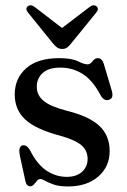

<svg xmlns="http://www.w3.org/2000/svg" viewBox="-20 -679 468 710"><path d="M227 -25Q263 -25 283.5 -43.8Q304 -62.5 304 -91.5Q304 -122 281.2 -141.8Q258.5 -161.5 203 -177Q112 -201 73.2 -237.2Q34.5 -273.5 34.5 -329.5Q34.5 -389.5 77 -426.8Q119.5 -464 199 -464Q244.5 -464 268 -452.5Q291.5 -441 303.5 -441Q314 -441 322.2 -452.5Q330.5 -464 342 -464Q356.5 -464 363.5 -444L392.5 -346.5Q402 -317 384.5 -310.5Q366.5 -303.5 353.5 -324Q324 -381 286.5 -405Q249 -429 203.5 -429Q159.5 -429 137.8 -409Q116 -389 116 -358Q116 -327 141.2 -306Q166.5 -285 228.5 -269Q309.5 -249 347.5 -213.5Q385.5 -178 385.5 -120Q385.5 -62.5 343.2 -26Q301 10.5 231.5 10.5Q199 10.5 179 3.5Q159 -3.5 147.2 -10.2Q135.5 -17 129 -17Q122 -17 116.5 -10.2Q111 -3.5 105.2 3.2Q99.5 10 92 10Q78 10 74 -9L53.5 -103.5Q47 -136 62 -141Q78 -146 91.5 -122.5Q117.5 -71 152 -48Q186.5 -25 227 -25ZM244 -519.5Q236 -509 228.5 -503.5Q221 -498 210 -498Q199 -498 191.2 -503.5Q183.5 -509 175 -519.5L84 -632Q72 -647 82.5 -655.5Q93 -664.5 108.5 -653L209.5 -575.5L311 -653Q326.5 -664.5 337 -655.5Q347.5 -647 335.5 -632Z"/></svg>

Font: Fraunces 72pt S050
Style: Regular
Weight: 400
Version: Version 1.000; ttfautohint (v1.8.3)